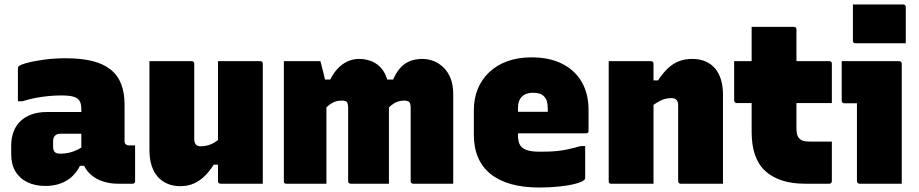

<svg xmlns="http://www.w3.org/2000/svg" viewBox="-20 -820 4100 857"><path d="M536 -352Q536 -332 536 -312Q536 -292 536 -271.5Q536 -251 536 -230.5Q536 -210 536 -190Q536 -184 538.5 -179Q541 -174 547 -173Q548 -172 550 -171.5Q552 -171 555 -171Q556 -171 557 -171Q558 -171 560 -171H583Q583 -131 583 -91Q583 -51 583 -11Q583 -6 580 -3Q577 0 572 0Q567 0 544.5 0Q522 0 505 0Q473 0 443.5 -9Q414 -18 391.5 -35.5Q369 -53 356 -79Q343 -105 343 -140Q343 -173 343 -206Q343 -239 343 -272Q343 -283 343 -293Q343 -303 343 -313.5Q343 -324 343 -334Q343 -357 335 -370Q327 -383 308 -388.5Q289 -394 254 -394Q224 -394 194.5 -391Q165 -388 136.5 -382.5Q108 -377 80 -368H60Q60 -405 60 -441.5Q60 -478 60 -514Q60 -518 61 -520.5Q62 -523 63 -524Q70 -531 101.5 -539.5Q133 -548 178.5 -554Q224 -560 272 -560Q341 -560 390.5 -548Q440 -536 472.5 -510.5Q505 -485 520.5 -446Q536 -407 536 -352ZM217 -166Q217 -149 224.5 -141.5Q232 -134 249 -134Q270 -134 289 -138.5Q308 -143 325.5 -151.5Q343 -160 360 -173L369 -80H337Q323 -52 301.5 -32Q280 -12 250 -1Q220 10 182 10Q136 10 101.5 -7Q67 -24 48.5 -55.5Q30 -87 30 -131V-170Q30 -204 40.5 -232Q51 -260 71.5 -279.5Q92 -299 121.5 -309.5Q151 -320 189 -320Q227 -320 262.5 -320Q298 -320 327.5 -320Q357 -320 380 -320Q388 -320 392 -310Q396 -300 397.5 -279Q399 -258 399 -223Q374 -223 349.5 -223Q325 -223 300 -223Q275 -223 251 -223Q242 -223 236 -221Q230 -219 225 -214Q221 -210 219 -204Q217 -198 217 -190Z M836 -547Q840 -547 842 -545.5Q844 -544 845.5 -542Q847 -540 847 -536Q847 -494 847 -450.5Q847 -407 847 -364.5Q847 -322 847 -280Q847 -238 847 -198Q847 -184 854 -175.5Q861 -167 875 -167Q888 -167 900.5 -169.5Q913 -172 925 -177.5Q937 -183 949.5 -192.5Q962 -202 975 -215V-85H934Q917 -58 895.5 -36Q874 -14 846.5 -1.5Q819 11 784 11Q754 11 728.5 0.5Q703 -10 684.5 -30.5Q666 -51 656.5 -81.5Q647 -112 647 -152Q647 -188 647 -227Q647 -266 647 -306Q647 -346 647 -387Q647 -427 647 -467.5Q647 -508 647 -547Q694 -547 741.5 -547Q789 -547 836 -547ZM1142 -547Q1146 -547 1148 -545.5Q1150 -544 1151.5 -542Q1153 -540 1153 -536Q1153 -463 1153 -390.5Q1153 -318 1153 -244.5Q1153 -171 1153 -98Q1153 -80 1153 -63Q1153 -46 1153 -30Q1153 -14 1153 0Q1126 0 1090.5 0Q1055 0 1021.5 0Q988 0 964 0Q961 0 958.5 -1.5Q956 -3 954.5 -5Q953 -7 953 -11Q953 -100 953 -189.5Q953 -279 953 -368.5Q953 -458 953 -547Q979 -547 1013.5 -547Q1048 -547 1082.5 -547Q1117 -547 1142 -547Z M2003 0Q1980 0 1946.5 0Q1913 0 1880 0Q1847 0 1824 0Q1821 0 1818.5 -1.5Q1816 -3 1814.5 -5Q1813 -7 1813 -11Q1813 -46 1813 -80Q1813 -114 1813 -146.5Q1813 -179 1813 -211Q1813 -243 1813 -275Q1813 -307 1813 -339Q1813 -358 1806.5 -364.5Q1800 -371 1783 -371Q1768 -371 1754 -366Q1740 -361 1727 -350.5Q1714 -340 1702 -324L1694 -465H1735Q1747 -494 1765 -515Q1783 -536 1808 -546.5Q1833 -557 1865 -557Q1891 -557 1915.5 -547.5Q1940 -538 1960 -518.5Q1980 -499 1991.5 -469.5Q2003 -440 2003 -399Q2003 -374 2003 -340.5Q2003 -307 2003 -267.5Q2003 -228 2003 -185.5Q2003 -143 2003 -99Q2003 -74 2003 -49.5Q2003 -25 2003 0ZM1716 0Q1697 0 1663.5 0Q1630 0 1597 0Q1564 0 1545 0Q1542 0 1539.5 -1.5Q1537 -3 1535.5 -5Q1534 -7 1534 -11Q1534 -46 1534 -80Q1534 -114 1534 -146.5Q1534 -179 1534 -211Q1534 -243 1534 -275Q1534 -307 1534 -338Q1534 -352 1531 -359.5Q1528 -367 1521.5 -369Q1515 -371 1505 -371Q1489 -371 1475 -366Q1461 -361 1448 -350.5Q1435 -340 1421 -323L1403 -465H1454Q1468 -493 1487 -513.5Q1506 -534 1530.5 -545.5Q1555 -557 1583 -557Q1608 -557 1632 -549Q1656 -541 1675 -523Q1694 -505 1705 -475Q1716 -445 1716 -400Q1716 -379 1716 -339.5Q1716 -300 1716 -246.5Q1716 -193 1716 -130Q1716 -67 1716 0ZM1437 0Q1422 0 1398 0Q1374 0 1347 0Q1320 0 1296 0Q1272 0 1258 0Q1255 0 1253 -0.5Q1251 -1 1249.5 -2.5Q1248 -4 1247.5 -6Q1247 -8 1247 -11Q1247 -84 1247 -157Q1247 -230 1247 -303Q1247 -376 1247 -448Q1247 -474 1247 -499Q1247 -524 1247 -547Q1263 -547 1288 -547Q1313 -547 1339 -547Q1365 -547 1385 -547Q1405 -547 1410 -547Q1410 -547 1414.5 -530.5Q1419 -514 1424 -493Q1429 -472 1433 -455.5Q1437 -439 1437 -438Q1437 -366 1437 -292.5Q1437 -219 1437 -146Q1437 -73 1437 0Z M2352 -564Q2433 -564 2490 -535Q2547 -506 2577 -453.5Q2607 -401 2607 -329V-235Q2607 -232 2605.5 -229.5Q2604 -227 2602 -226Q2600 -225 2596 -225H2365Q2350 -225 2335.5 -225Q2321 -225 2307 -225H2248V-321H2425Q2425 -325 2425 -327.5Q2425 -330 2425 -336Q2425 -355 2421 -368Q2417 -381 2409 -389Q2401 -398 2388.5 -402Q2376 -406 2359 -406Q2327 -406 2309.5 -388.5Q2292 -371 2292 -338V-217Q2292 -206 2293.5 -196Q2295 -186 2298.5 -178Q2302 -170 2308 -164Q2319 -153 2340.5 -147.5Q2362 -142 2403 -143Q2435 -143 2462.5 -145.5Q2490 -148 2517 -154Q2544 -160 2572 -168H2592Q2592 -132 2592 -96.5Q2592 -61 2592 -25Q2592 -23 2591 -21Q2590 -19 2588 -17Q2579 -8 2549 0Q2519 8 2476.5 12.5Q2434 17 2388 17Q2315 17 2260.5 1.5Q2206 -14 2169 -44Q2132 -74 2113.5 -118Q2095 -162 2095 -219V-328Q2095 -380 2112.5 -423Q2130 -466 2164 -498Q2198 -530 2245.5 -547Q2293 -564 2352 -564Z M3207 0Q3159 0 3112.5 0Q3066 0 3018 0Q3015 0 3012.5 -1.5Q3010 -3 3008.5 -5Q3007 -7 3007 -11Q3007 -67 3007 -123.5Q3007 -180 3007 -236.5Q3007 -293 3007 -349Q3007 -366 3000 -374Q2993 -382 2976 -382Q2965 -382 2952.5 -379.5Q2940 -377 2927.5 -370.5Q2915 -364 2901.5 -355Q2888 -346 2875 -332V-461H2917Q2938 -493 2960.5 -514.5Q2983 -536 3010 -546.5Q3037 -557 3070 -557Q3102 -557 3127.5 -546.5Q3153 -536 3170.5 -516Q3188 -496 3197.5 -466.5Q3207 -437 3207 -399Q3207 -347 3207 -297Q3207 -247 3207 -197.5Q3207 -148 3207 -98Q3207 -74 3207 -49.5Q3207 -25 3207 0ZM2897 0Q2870 0 2836 0Q2802 0 2768 0Q2734 0 2708 0Q2705 0 2703 -0.5Q2701 -1 2699.5 -2.5Q2698 -4 2697.5 -6Q2697 -8 2697 -11Q2697 -66 2697 -120.5Q2697 -175 2697 -230Q2697 -285 2697 -339.5Q2697 -394 2697 -449Q2697 -476 2697 -501Q2697 -526 2697 -547Q2726 -547 2760.5 -547Q2795 -547 2828.5 -547Q2862 -547 2886 -547Q2890 -547 2892 -545.5Q2894 -544 2895.5 -541.5Q2897 -539 2897 -535Q2897 -447 2897 -357.5Q2897 -268 2897 -178.5Q2897 -89 2897 0Z M3257 -547H3682Q3687 -547 3690 -544Q3693 -541 3693 -536Q3693 -513 3693 -480.5Q3693 -448 3693 -415.5Q3693 -383 3693 -360H3268Q3266 -360 3264 -361Q3262 -362 3260.5 -363.5Q3259 -365 3258 -367Q3257 -369 3257 -371Q3257 -394 3257 -426.5Q3257 -459 3257 -491.5Q3257 -524 3257 -547ZM3693 -188Q3693 -144 3693 -99.5Q3693 -55 3693 -11Q3693 -7 3690 -3.5Q3687 0 3682 0Q3669 0 3655 0Q3641 0 3627.5 0Q3614 0 3600 0Q3586 0 3573 0Q3515 0 3470.5 -14.5Q3426 -29 3395.5 -57Q3365 -85 3350 -128.5Q3335 -172 3335 -230Q3335 -276 3335 -321.5Q3335 -367 3335 -413Q3335 -459 3335 -504.5Q3335 -550 3335 -596Q3335 -622 3335 -648Q3335 -674 3335 -700Q3382 -700 3429.5 -700Q3477 -700 3524 -700Q3527 -700 3529.5 -698.5Q3532 -697 3533.5 -694.5Q3535 -692 3535 -689Q3535 -633 3535 -578Q3535 -523 3535 -467Q3535 -411 3535 -356Q3535 -301 3535 -245Q3535 -229 3538.5 -218Q3542 -207 3550 -200Q3557 -193 3568.5 -190.5Q3580 -188 3596 -188Q3609 -188 3622.5 -188Q3636 -188 3649 -188Q3662 -188 3675 -188Z M3805 -11Q3805 -40 3805 -75Q3805 -110 3805 -147.5Q3805 -185 3805 -222.5Q3805 -260 3805 -294.5Q3805 -329 3805 -359H3793Q3788 -359 3782.5 -359Q3777 -359 3771 -359Q3765 -359 3759.5 -359Q3754 -359 3748 -359Q3744 -359 3740.5 -362Q3737 -365 3737 -370Q3737 -414 3737 -458.5Q3737 -503 3737 -547Q3761 -547 3787.5 -547Q3814 -547 3841 -547Q3868 -547 3894.5 -547Q3921 -547 3946 -547Q3971 -547 3994 -547Q3997 -547 3999.5 -545.5Q4002 -544 4003.5 -541.5Q4005 -539 4005 -535Q4005 -483 4005 -426.5Q4005 -370 4005 -313.5Q4005 -257 4005 -201Q4005 -145 4005 -92Q4005 -77 4005 -61.5Q4005 -46 4005 -31Q4005 -16 4005 0Q3957 0 3910.5 0Q3864 0 3816 0Q3812 0 3808.5 -3.5Q3805 -7 3805 -11ZM3787 -800Q3808 -800 3837.5 -800Q3867 -800 3899.5 -800Q3932 -800 3961.5 -800Q3991 -800 4012 -800Q4017 -800 4020 -797Q4023 -794 4023 -789V-627Q4002 -627 3972.5 -627Q3943 -627 3910.5 -627Q3878 -627 3848.5 -627Q3819 -627 3798 -627Q3793 -627 3790 -630Q3787 -633 3787 -638Z"/></svg>

Font: Recursive Black
Style: Regular
Weight: 900
Version: Version 1.085